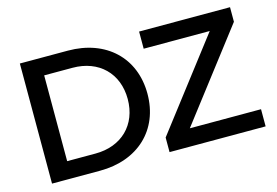

<svg xmlns="http://www.w3.org/2000/svg" viewBox="-92 -891 1558 1081"><g transform="rotate(-15 687.5 -350.0)"><path d="M90 0H370C592 0 740 -140 740 -350C740 -560 592 -700 370 -700H90ZM370 -100H205V-600H370C523 -600 625 -500 625 -350C625 -200 523 -100 370 -100ZM920 -100 1315 -615V-700H785V-600H1170L775 -85V0H1335V-100Z"/></g></svg>

Font: Goli Medium
Style: Regular
Weight: 500
Designer: jaikishan Patel
Foundry: MagicType
Version: Version 1.000;Glyphs 3.2 (3242)